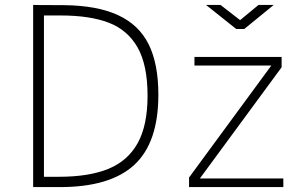

<svg xmlns="http://www.w3.org/2000/svg" viewBox="-20 -762 1219 782"><path d="M238 -741Q375 -740 460.5 -700.5Q546 -661 585.5 -581.5Q625 -502 625 -376Q625 -181 527 -90.5Q429 0 224 0H115V-742Q116 -742 140.5 -741.5Q165 -741 238 -741ZM159 -42H220Q343 -42 422 -74.5Q501 -107 541 -179.5Q581 -252 581 -372Q581 -497 540.5 -568.5Q500 -640 423 -669.5Q346 -699 227 -699H159ZM750 -39 1085 -495H772V-530H1127V-488L794 -35H1134V0H750ZM1095 -742 975 -644H942L819 -742H878L958 -680L1033 -742Z"/></svg>

Font: Morrison Thin
Style: Regular
Weight: 100
Designer: Pablo Impallari, Rodrigo Fuenzalida (Modified by Dan O. Williams)
Version: Version 0.03;June 6, 2019;FontCreator 11.5.0.2425 64-bit; tt